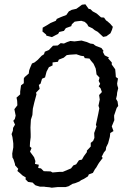

<svg xmlns="http://www.w3.org/2000/svg" viewBox="-20 -866 610 895"><path d="M221 9 211 7 190 5 186 4H166L149 -1L144 -3L132 -15L111 -18L99 -30L100 -39L85 -48L73 -59L61 -69L65 -79L50 -96V-101L43 -123L38 -132L37 -150L39 -162L42 -179V-197L41 -205L38 -227L34 -241L40 -257L41 -270L50 -285L42 -303L49 -311L53 -327L47 -357L61 -375L60 -396L57 -411L74 -426V-439L78 -468L91 -478V-500L95 -507L114 -523L116 -538L120 -549L129 -570L141 -575L156 -587L174 -606L185 -613L189 -625L208 -633L227 -653L249 -654L263 -665L278 -663L293 -670L308 -675L327 -673L360 -677L374 -673L385 -670L401 -663L415 -661L421 -656L427 -652L453 -642L463 -628L459 -625L468 -608L488 -598L484 -594L501 -575V-565L512 -550L517 -543L519 -522L520 -507L530 -500L526 -477L527 -468L531 -455L526 -434L525 -422L521 -405L528 -393L531 -372L524 -363L512 -328V-320L513 -306L506 -289L501 -277L509 -255L494 -246L492 -228L484 -198L475 -180L473 -166L464 -155L454 -135L459 -130L443 -109L439 -103L428 -84L423 -78L413 -60L394 -53L390 -44L371 -32L358 -26L350 -20L330 -12L318 -9L300 2L286 6H249ZM225 -62 259 -65H273L311 -81L322 -95L335 -100L348 -119L362 -122L371 -138L385 -157V-164L403 -183V-200L414 -209L420 -223L419 -246L423 -257L430 -277L427 -284L438 -335L443 -361L439 -373L445 -402L442 -423L455 -437L449 -454L440 -464L447 -475L440 -489L444 -504L430 -519L428 -535L426 -547L416 -569L404 -583L397 -593L375 -595L371 -604L357 -606L336 -613L305 -611L291 -609L277 -597L254 -588L250 -578L225 -575V-561L208 -553L197 -532L190 -505L176 -499L169 -476L161 -470L165 -452L148 -434L150 -426L140 -389L133 -359L131 -330L124 -308L122 -272L123 -241V-226L120 -203L119 -183L127 -176L120 -159L139 -133L145 -115L143 -102L161 -98L158 -83L171 -81L184 -68L216 -67ZM222 -693 196 -700 195 -705 178 -719 179 -737 200 -749 216 -759 240 -769 245 -778 263 -786 273 -790 289 -796 301 -813 314 -820 336 -825 362 -844 378 -846 393 -825 402 -823 412 -813 429 -804 433 -801 451 -785 465 -784 475 -770 478 -769 494 -755 499 -749 506 -741 502 -727 495 -711 476 -697 461 -694 446 -708 435 -718 422 -725 411 -734 392 -743 386 -754 375 -764 359 -769 341 -767 328 -765 315 -753 312 -744 287 -735 278 -722 256 -717 251 -708 237 -701Z"/></svg>

Font: Winky Rough Light
Style: Italic
Weight: 300
Italic angle: -8.97852°
Designer: Simon Atzbach
Foundry: typofactur
Version: Version 1.206; ttfautohint (v1.8.4.7-5d5b)